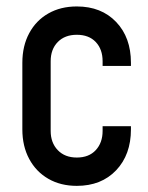

<svg xmlns="http://www.w3.org/2000/svg" viewBox="-20 -578 470 610"><path d="M224 12.5Q172.5 12.5 133.5 -10Q94.5 -32.5 72.8 -73Q51 -113.5 51 -167V-378.5Q51 -432 72.8 -472.5Q94.5 -513 133.5 -535.2Q172.5 -557.5 224 -557.5Q302 -557.5 349 -508.2Q396 -459 396 -378.5V-368.5H306V-383.5Q306 -421.5 284.2 -444.5Q262.5 -467.5 224 -467.5Q186 -467.5 163.5 -444.5Q141 -421.5 141 -383.5V-162Q141 -124.5 163.5 -101Q186 -77.5 224 -77.5Q262.5 -77.5 284.2 -101Q306 -124.5 306 -162V-177H396V-167Q396 -86.5 349 -37Q302 12.5 224 12.5Z"/></svg>

Font: Mohave Light Medium
Style: Regular
Weight: 500
Version: Version 2.003